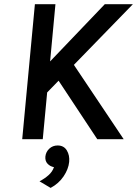

<svg xmlns="http://www.w3.org/2000/svg" viewBox="-20 -664 654 916"><path d="M146.5 -644H244.5L219 -371L480 -644H614L332.5 -354.5L570 0H444L259.5 -279L205 -223L184 0H86ZM221.5 232.5 168.5 201Q192.5 188.5 211.2 172Q230 155.5 237.5 133.5Q219 130 206.8 117Q194.5 104 196.5 82.5Q199 60.5 215.2 45.2Q231.5 30 255 30Q284.5 30 298.8 53.5Q313 77 310 108.5Q306.5 143 283.5 177.2Q260.5 211.5 221.5 232.5Z"/></svg>

Font: Karla SemiBold
Style: Italic
Weight: 600
Italic angle: -8°
Designer: Jonathan Pinhorn
Version: Version 2.004;gftools[0.9.33]